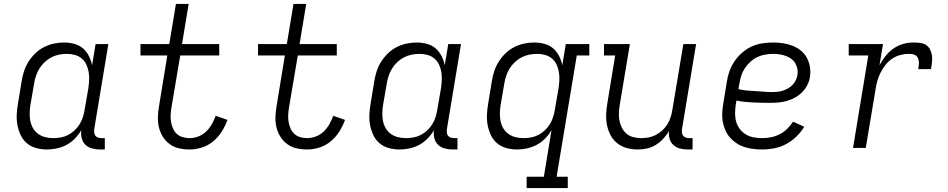

<svg xmlns="http://www.w3.org/2000/svg" viewBox="-20 -755 4840 980"><path d="M219 8Q191 8 164 0.5Q137 -7 117 -24Q97 -41 85.5 -65.5Q74 -90 69 -116.5Q64 -143 65.5 -171.5Q67 -200 72 -228L90 -338Q94 -364 102 -389.5Q110 -415 124.5 -438.5Q139 -462 159.5 -482Q180 -502 204.5 -514.5Q229 -527 255 -532.5Q281 -538 307 -538Q334 -538 359.5 -531Q385 -524 403.5 -508Q422 -492 433.5 -469.5Q445 -447 450 -422L468 -530H533L461 -96Q460 -86 461 -77Q462 -68 467.5 -61.5Q473 -55 481.5 -52.5Q490 -50 499 -50H515V8H490Q469 8 449 2.5Q429 -3 415.5 -16.5Q402 -30 397 -50Q392 -70 395 -91Q382 -68 362.5 -48Q343 -28 319.5 -15.5Q296 -3 270 2.5Q244 8 219 8ZM252 -50Q271 -50 290.5 -53.5Q310 -57 327.5 -66Q345 -75 360.5 -89.5Q376 -104 386.5 -121Q397 -138 403 -157Q409 -176 412 -195L431 -305Q434 -326 435 -347Q436 -368 432.5 -388Q429 -408 420.5 -426Q412 -444 397 -456.5Q382 -469 362.5 -474.5Q343 -480 322 -480Q301 -480 281 -476Q261 -472 242.5 -462.5Q224 -453 208 -438Q192 -423 181 -405Q170 -387 163.5 -367.5Q157 -348 154 -328L135 -218Q132 -198 131.5 -177Q131 -156 135 -136.5Q139 -117 149 -100Q159 -83 175 -71.5Q191 -60 211 -55Q231 -50 252 -50Z M948 8Q920 8 893.5 2Q867 -4 846 -19.5Q825 -35 811 -57.5Q797 -80 791 -105.5Q785 -131 786 -159Q787 -187 792 -215L834 -472H697V-530H844L878 -735H943L909 -530H1099V-472H900L855 -206Q852 -187 851 -169Q850 -151 853 -133Q856 -115 863 -99Q870 -83 882.5 -71.5Q895 -60 912.5 -55Q930 -50 948 -50Q970 -50 992.5 -58.5Q1015 -67 1032.5 -84Q1050 -101 1061.5 -121.5Q1073 -142 1081 -164L1141 -143Q1130 -112 1112 -83.5Q1094 -55 1068 -33.5Q1042 -12 1010.5 -2Q979 8 948 8Z M1548 8Q1520 8 1493.5 2Q1467 -4 1446 -19.5Q1425 -35 1411 -57.5Q1397 -80 1391 -105.5Q1385 -131 1386 -159Q1387 -187 1392 -215L1434 -472H1297V-530H1444L1478 -735H1543L1509 -530H1699V-472H1500L1455 -206Q1452 -187 1451 -169Q1450 -151 1453 -133Q1456 -115 1463 -99Q1470 -83 1482.5 -71.5Q1495 -60 1512.5 -55Q1530 -50 1548 -50Q1570 -50 1592.5 -58.5Q1615 -67 1632.5 -84Q1650 -101 1661.5 -121.5Q1673 -142 1681 -164L1741 -143Q1730 -112 1712 -83.5Q1694 -55 1668 -33.5Q1642 -12 1610.5 -2Q1579 8 1548 8Z M2019 8Q1991 8 1964 0.5Q1937 -7 1917 -24Q1897 -41 1885.5 -65.5Q1874 -90 1869 -116.5Q1864 -143 1865.5 -171.5Q1867 -200 1872 -228L1890 -338Q1894 -364 1902 -389.5Q1910 -415 1924.5 -438.5Q1939 -462 1959.5 -482Q1980 -502 2004.5 -514.5Q2029 -527 2055 -532.5Q2081 -538 2107 -538Q2134 -538 2159.5 -531Q2185 -524 2203.5 -508Q2222 -492 2233.5 -469.5Q2245 -447 2250 -422L2268 -530H2333L2261 -96Q2260 -86 2261 -77Q2262 -68 2267.5 -61.5Q2273 -55 2281.5 -52.5Q2290 -50 2299 -50H2315V8H2290Q2269 8 2249 2.5Q2229 -3 2215.5 -16.5Q2202 -30 2197 -50Q2192 -70 2195 -91Q2182 -68 2162.5 -48Q2143 -28 2119.5 -15.5Q2096 -3 2070 2.5Q2044 8 2019 8ZM2052 -50Q2071 -50 2090.5 -53.5Q2110 -57 2127.5 -66Q2145 -75 2160.5 -89.5Q2176 -104 2186.5 -121Q2197 -138 2203 -157Q2209 -176 2212 -195L2231 -305Q2234 -326 2235 -347Q2236 -368 2232.5 -388Q2229 -408 2220.5 -426Q2212 -444 2197 -456.5Q2182 -469 2162.5 -474.5Q2143 -480 2122 -480Q2101 -480 2081 -476Q2061 -472 2042.5 -462.5Q2024 -453 2008 -438Q1992 -423 1981 -405Q1970 -387 1963.5 -367.5Q1957 -348 1954 -328L1935 -218Q1932 -198 1931.5 -177Q1931 -156 1935 -136.5Q1939 -117 1949 -100Q1959 -83 1975 -71.5Q1991 -60 2011 -55Q2031 -50 2052 -50Z M2668 205V147H2756L2795 -91Q2782 -68 2762.5 -48Q2743 -28 2719 -15.5Q2695 -3 2669.5 2.5Q2644 8 2619 8Q2591 8 2564 0.5Q2537 -7 2517 -24Q2497 -41 2485.5 -65.5Q2474 -90 2469 -116.5Q2464 -143 2465.5 -171.5Q2467 -200 2472 -228L2490 -338Q2494 -364 2502 -389.5Q2510 -415 2524.5 -438.5Q2539 -462 2559.5 -482Q2580 -502 2604.5 -514.5Q2629 -527 2655 -532.5Q2681 -538 2707 -538Q2734 -538 2759.5 -531Q2785 -524 2803.5 -508Q2822 -492 2833.5 -469.5Q2845 -447 2850 -422L2868 -530H2988V-472H2924L2821 147H2878V205ZM2652 -50Q2671 -50 2690.5 -53.5Q2710 -57 2727.5 -66Q2745 -75 2760.5 -89.5Q2776 -104 2786.5 -121Q2797 -138 2803 -157Q2809 -176 2812 -195L2831 -305Q2834 -326 2835 -347Q2836 -368 2832.5 -388Q2829 -408 2820.5 -426Q2812 -444 2797 -456.5Q2782 -469 2762.5 -474.5Q2743 -480 2722 -480Q2701 -480 2681 -476Q2661 -472 2642.5 -462.5Q2624 -453 2608 -438Q2592 -423 2581 -405Q2570 -387 2563.5 -367.5Q2557 -348 2554 -328L2535 -218Q2532 -198 2531.5 -177Q2531 -156 2535 -136.5Q2539 -117 2549 -100Q2559 -83 2575 -71.5Q2591 -60 2611 -55Q2631 -50 2652 -50Z M3235 8Q3206 8 3179 0.5Q3152 -7 3131 -23.5Q3110 -40 3097 -64Q3084 -88 3078.5 -115Q3073 -142 3074 -170.5Q3075 -199 3080 -228L3120 -472H3063V-530H3195L3143 -218Q3140 -198 3139 -177.5Q3138 -157 3142 -138Q3146 -119 3155 -101.5Q3164 -84 3178.5 -72Q3193 -60 3212.5 -55Q3232 -50 3252 -50Q3252 -50 3252.5 -50Q3253 -50 3253 -50Q3272 -50 3291 -53.5Q3310 -57 3328 -66.5Q3346 -76 3361 -90Q3376 -104 3386.5 -121Q3397 -138 3403 -157Q3409 -176 3412 -195L3468 -530H3533L3461 -96Q3460 -86 3461 -77Q3462 -68 3467.5 -61.5Q3473 -55 3481.5 -52.5Q3490 -50 3499 -50H3515V8H3490Q3470 8 3450.5 3Q3431 -2 3417 -15Q3403 -28 3397.5 -47Q3392 -66 3395 -86Q3382 -65 3365 -46.5Q3348 -28 3326.5 -15Q3305 -2 3281.5 3Q3258 8 3235 8Z M3870 8Q3847 8 3823.5 5Q3800 2 3778.5 -5Q3757 -12 3738.5 -24.5Q3720 -37 3705.5 -53.5Q3691 -70 3682 -91Q3673 -112 3669 -134.5Q3665 -157 3666.5 -180.5Q3668 -204 3672 -228L3690 -338Q3694 -365 3703.5 -392Q3713 -419 3729.5 -443Q3746 -467 3768.5 -486.5Q3791 -506 3817.5 -518Q3844 -530 3872 -534Q3900 -538 3927 -538Q3953 -538 3978.5 -534Q4004 -530 4026.5 -521Q4049 -512 4068 -496.5Q4087 -481 4098.5 -459.5Q4110 -438 4114 -413Q4118 -388 4114 -362Q4111 -341 4100.5 -320.5Q4090 -300 4074 -284Q4058 -268 4038 -257Q4018 -246 3997 -240Q3976 -234 3954.5 -232Q3933 -230 3912 -230Q3890 -230 3868.5 -230.5Q3847 -231 3825 -232Q3803 -233 3781.5 -235Q3760 -237 3739 -242L3735 -218Q3732 -196 3732 -174Q3732 -152 3738 -132Q3744 -112 3757 -95.5Q3770 -79 3787.5 -68.5Q3805 -58 3826.5 -54Q3848 -50 3871 -50Q3893 -50 3915.5 -54.5Q3938 -59 3959 -69.5Q3980 -80 3997.5 -97Q4015 -114 4028 -134L4085 -108Q4068 -80 4044 -57Q4020 -34 3991.5 -19Q3963 -4 3932 2Q3901 8 3870 8ZM3923 -285Q3936 -285 3949.5 -286.5Q3963 -288 3976.5 -292.5Q3990 -297 4002.5 -304Q4015 -311 4025 -321.5Q4035 -332 4041.5 -345Q4048 -358 4050 -371Q4053 -387 4050 -403Q4047 -419 4039 -432.5Q4031 -446 4018.5 -455Q4006 -464 3991 -469.5Q3976 -475 3959.5 -477.5Q3943 -480 3927 -480Q3907 -480 3886 -476.5Q3865 -473 3846 -464Q3827 -455 3810.5 -440Q3794 -425 3782 -407Q3770 -389 3763.5 -369Q3757 -349 3754 -328L3749 -300Q3770 -295 3791.5 -293Q3813 -291 3835 -290Q3857 -289 3879 -287Q3901 -285 3923 -285Z M4334 0 4412 -472H4312V-530H4487L4469 -422Q4482 -446 4499.5 -468.5Q4517 -491 4540 -507Q4563 -523 4589 -530.5Q4615 -538 4642 -538Q4659 -538 4676 -536Q4693 -534 4706.5 -525.5Q4720 -517 4727.5 -502Q4735 -487 4737 -470.5Q4739 -454 4737 -436.5Q4735 -419 4732 -402H4667Q4668 -412 4669.5 -421.5Q4671 -431 4670 -440.5Q4669 -450 4665.5 -458.5Q4662 -467 4654.5 -472Q4647 -477 4637.5 -478.5Q4628 -480 4618 -480Q4596 -480 4574 -474Q4552 -468 4533 -455Q4514 -442 4499.5 -423.5Q4485 -405 4474.5 -384Q4464 -363 4458 -342Q4452 -321 4449 -299L4399 0Z"/></svg>

Font: Iosevka Slab Light Extended
Style: Italic
Weight: 300
Width: 7
Italic angle: -9°
Monospace: yes
Designer: Belleve Invis
Foundry: Belleve Invis
Version: Version 11.1.0; ttfautohint (v1.8.3)